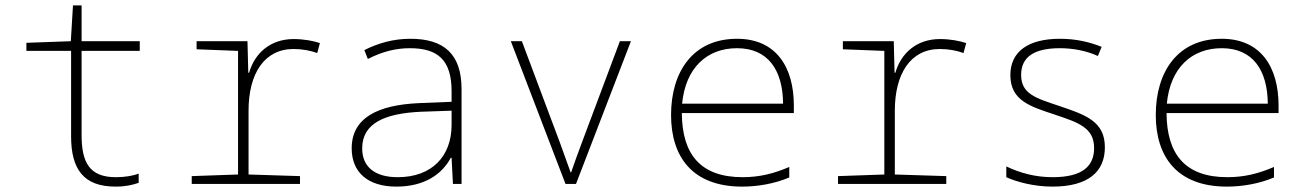

<svg xmlns="http://www.w3.org/2000/svg" viewBox="-20 -683 4840 713"><path d="M409 10C446 10 471 4 495 -4V-38C472 -30 444 -25 410 -25C312 -25 283 -80 283 -182V-494H499V-530H283V-663H251L243 -530L78 -524V-494H244V-177C244 -55 290 10 409 10Z M692 0H1094V-29L903 -35V-272C903 -409 961 -501 1070 -501C1103 -501 1134 -495 1158 -486L1168 -523C1145 -531 1108 -538 1071 -538C983 -538 926 -485 905 -413H902L899 -530H710V-500L864 -494V-35L692 -29Z M1452 10C1555 10 1621 -35 1654 -97H1657L1662 0H1694V-352C1694 -481 1630 -539 1504 -539C1441 -539 1385 -523 1333 -497L1346 -464C1401 -492 1451 -504 1502 -504C1605 -504 1657 -461 1657 -344V-305L1535 -300C1382 -293 1286 -245 1286 -132C1286 -44 1345 10 1452 10ZM1457 -25C1371 -25 1325 -64 1325 -132C1325 -226 1410 -262 1543 -268L1657 -272V-219C1657 -102 1583 -25 1457 -25Z M2080 0H2119L2323 -530H2282L2141 -154C2125 -112 2114 -80 2101 -43H2099C2086 -80 2074 -112 2059 -154L1918 -530H1877Z M2736 10C2794 10 2857 -1 2911 -24V-63C2855 -39 2802 -25 2738 -25C2582 -25 2513 -109 2512 -263H2928V-291C2928 -434 2862 -539 2717 -539C2553 -539 2472 -416 2472 -256C2472 -101 2551 10 2736 10ZM2888 -298H2513C2526 -432 2606 -504 2717 -504C2832 -504 2887 -423 2888 -298Z M3092 0H3494V-29L3303 -35V-272C3303 -409 3361 -501 3470 -501C3503 -501 3534 -495 3558 -486L3568 -523C3545 -531 3508 -538 3471 -538C3383 -538 3326 -485 3305 -413H3302L3299 -530H3110V-500L3264 -494V-35L3092 -29Z M3888 10C4021 10 4083 -45 4083 -136C4083 -231 4014 -256 3912 -290C3826 -319 3772 -334 3772 -405C3772 -472 3821 -504 3916 -504C3966 -504 4016 -494 4057 -475L4071 -509C4026 -527 3976 -539 3916 -539C3799 -539 3732 -492 3732 -404C3732 -308 3809 -287 3895 -258C3985 -228 4043 -209 4043 -133C4043 -67 4001 -25 3889 -25C3826 -25 3769 -40 3717 -65V-25C3756 -7 3821 10 3888 10Z M4536 10C4594 10 4657 -1 4711 -24V-63C4655 -39 4602 -25 4538 -25C4382 -25 4313 -109 4312 -263H4728V-291C4728 -434 4662 -539 4517 -539C4353 -539 4272 -416 4272 -256C4272 -101 4351 10 4536 10ZM4688 -298H4313C4326 -432 4406 -504 4517 -504C4632 -504 4687 -423 4688 -298Z"/></svg>

Font: Noto Sans Mono ExtraLight
Style: Regular
Weight: 200
Designer: Monotype Design Team
Foundry: Monotype Imaging Inc.
Version: Version 2.014